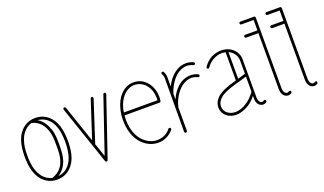

<svg xmlns="http://www.w3.org/2000/svg" viewBox="-73 -1208 2820 1670"><g transform="rotate(-20 1336.5 -373.0)"><path d="M58 -286C58 -288 58 -290 58 -292C58 -336 62 -380 76 -421C89 -462 114 -500 150 -523C163 -531 176 -537 189 -541C190 -541 190 -540 191 -540C208 -536 224 -530 237 -521C274 -499 298 -461 312 -418C326 -375 326 -332 326 -287V-277C326 -273 327 -269 326 -265C326 -224 325 -185 312 -146C298 -103 275 -71 237 -48C225 -40 211 -34 196 -30C196 -30 195 -30 195 -30C179 -33 165 -40 150 -49C114 -72 89 -110 76 -151C62 -192 58 -236 58 -281C58 -283 58 -284 58 -286ZM415 -143C428 -183 432 -226 434 -267C434 -268 434 -269 434 -271C434 -272 434 -279 434 -292C433 -337 429 -384 415 -429C400 -474 372 -517 330 -544C297 -565 266 -571 232 -571C194 -571 165 -562 137 -544C94 -517 67 -474 52 -429C38 -386 34 -341 33 -297C33 -294 33 -291 33 -286C33 -281 33 -277 33 -274C34 -231 38 -186 52 -143C67 -98 94 -55 137 -28C165 -10 194 -1 232 -1C266 -1 297 -7 330 -28C372 -55 400 -98 415 -143ZM251 -543 245 -546C270 -544 292 -538 317 -523C353 -500 378 -462 391 -421C404 -380 408 -336 409 -292V-284C409 -283 409 -283 409 -283C409 -283 409 -282 409 -282C408 -237 404 -192 391 -151C378 -110 353 -72 317 -49C294 -35 273 -29 251 -27C293 -53 320 -91 336 -138C350 -181 351 -224 352 -265V-274V-277V-287C352 -332 352 -379 336 -426C320 -473 294 -516 251 -543Z M689 -54 647 -178C647 -179 647 -179 647 -179L770 -557C772 -564 768 -571 762 -573C755 -575 748 -571 746 -565L633 -218L516 -562C514 -569 507 -572 500 -570C493 -568 490 -561 492 -554L677 -11C679 -6 683 -2 689 -2C695 -2 699 -6 701 -11L886 -554C888 -560 885 -568 878 -570C871 -572 864 -569 862 -562Z M1295 -259H963ZM1239 -16C1267 -28 1292 -46 1311 -70C1315 -76 1314 -84 1309 -88C1303 -92 1295 -91 1291 -86C1275 -65 1254 -49 1230 -39C1210 -31 1189 -27 1168 -27C1163 -27 1158 -27 1153 -27C1103 -32 1056 -62 1025 -102C994 -143 977 -194 972 -246C971 -260 970 -273 970 -287C970 -300 971 -313 972 -326H1296C1303 -326 1308 -331 1309 -337C1311 -350 1312 -362 1312 -375V-377C1311 -424 1298 -471 1268 -508C1253 -527 1234 -543 1213 -554C1191 -565 1167 -570 1143 -570C1120 -570 1096 -565 1075 -555C1054 -545 1035 -530 1020 -513C988 -479 969 -436 958 -393C949 -359 945 -323 945 -287C945 -273 946 -258 947 -244C953 -188 971 -132 1005 -87C1040 -41 1093 -8 1151 -3C1157 -2 1163 -2 1168 -2C1193 -2 1217 -6 1239 -16ZM975 -352C977 -363 979 -375 982 -387C993 -428 1010 -466 1038 -496C1052 -511 1068 -524 1086 -532C1104 -541 1124 -546 1143 -546C1163 -545 1184 -541 1202 -531C1220 -522 1236 -509 1248 -493C1274 -461 1286 -419 1287 -377V-375C1287 -367 1286 -359 1286 -352Z M1470 -481C1457 -463 1446 -445 1436 -426V-512C1436 -516 1436 -520 1436 -524C1434 -538 1429 -552 1422 -565C1418 -570 1410 -572 1404 -569C1399 -565 1397 -557 1400 -551C1406 -542 1410 -532 1411 -521C1411 -518 1412 -515 1412 -512L1410 -15C1410 -8 1416 -3 1423 -2C1430 -2 1435 -8 1436 -15V-230C1436 -230 1436 -230 1436 -230C1444 -275 1467 -320 1492 -353C1509 -376 1530 -397 1553 -411C1576 -425 1603 -434 1629 -434H1632C1651 -433 1670 -428 1686 -420C1692 -417 1700 -419 1703 -425C1706 -431 1704 -439 1698 -442C1677 -452 1655 -458 1632 -458H1629C1598 -458 1567 -449 1540 -433C1513 -416 1491 -393 1472 -369C1457 -348 1445 -327 1436 -304V-358C1448 -396 1466 -433 1490 -465C1507 -488 1528 -509 1552 -523C1575 -537 1601 -546 1627 -546H1630C1649 -545 1668 -540 1684 -532C1690 -529 1698 -531 1701 -537C1704 -543 1702 -551 1696 -554C1675 -564 1653 -570 1630 -570H1627C1596 -570 1565 -561 1539 -545C1511 -528 1489 -505 1470 -481Z M1862 -210C1928 -244 2005 -258 2080 -282V-143C2061 -115 2039 -91 2013 -71C1985 -50 1955 -34 1922 -27C1911 -25 1900 -23 1889 -23C1883 -23 1877 -24 1871 -25C1855 -27 1838 -33 1825 -42C1811 -51 1800 -64 1794 -78C1789 -89 1787 -100 1787 -111C1787 -116 1787 -121 1788 -126C1792 -144 1801 -161 1814 -175C1822 -184 1836 -197 1862 -210ZM1858 -546C1830 -529 1805 -506 1787 -479C1783 -473 1784 -465 1790 -462C1796 -458 1804 -459 1807 -465C1823 -489 1845 -510 1871 -524C1896 -538 1924 -546 1953 -546C1964 -545 1975 -544 1986 -542V-281C1940 -268 1894 -254 1850 -232C1831 -222 1811 -209 1796 -192C1780 -175 1768 -154 1764 -130C1763 -124 1762 -118 1762 -111C1762 -97 1765 -82 1771 -68C1779 -49 1794 -33 1811 -21C1828 -9 1848 -2 1868 0C1875 1 1882 2 1889 2C1902 2 1915 0 1928 -3C1965 -11 1998 -29 2028 -51C2047 -66 2064 -84 2080 -104V-78V-77V-76C2080 -61 2083 -45 2091 -31C2095 -24 2100 -18 2107 -13C2114 -8 2122 -4 2131 -3C2133 -2 2136 -2 2138 -2C2150 -2 2161 -6 2170 -13C2175 -18 2176 -26 2172 -31C2167 -36 2159 -37 2154 -33C2150 -29 2144 -27 2138 -27C2137 -27 2136 -27 2135 -27C2131 -28 2126 -30 2122 -33C2118 -36 2115 -40 2112 -44C2107 -53 2105 -64 2104 -76V-77V-78V-433C2104 -441 2104 -449 2102 -457C2096 -491 2076 -521 2048 -541C2021 -561 1987 -570 1954 -570H1953C1920 -570 1887 -561 1858 -546ZM2010 -534C2019 -530 2026 -526 2033 -521C2056 -504 2073 -479 2078 -452C2079 -446 2080 -439 2080 -433V-308C2057 -301 2034 -294 2010 -288Z M2324 -748H2198C2191 -748 2185 -742 2185 -735C2185 -728 2191 -722 2198 -722H2311V-626H2198C2191 -626 2185 -620 2185 -613C2185 -606 2191 -600 2198 -600H2311V-79V-77V-76C2312 -61 2315 -45 2323 -31C2327 -24 2332 -18 2339 -13C2346 -8 2354 -4 2363 -3C2365 -2 2368 -2 2370 -2C2382 -2 2393 -6 2402 -13C2407 -18 2408 -26 2404 -31C2399 -36 2391 -37 2386 -33C2382 -29 2376 -27 2370 -27C2369 -27 2368 -27 2367 -27C2363 -28 2358 -30 2354 -33C2350 -36 2347 -40 2344 -44C2339 -53 2337 -64 2336 -76V-77V-78V-735C2336 -742 2331 -748 2324 -748Z M2565 -748H2439C2432 -748 2426 -742 2426 -735C2426 -728 2432 -722 2439 -722H2552V-626H2439C2432 -626 2426 -620 2426 -613C2426 -606 2432 -600 2439 -600H2552V-79V-77V-76C2553 -61 2556 -45 2564 -31C2568 -24 2573 -18 2580 -13C2587 -8 2595 -4 2604 -3C2606 -2 2609 -2 2611 -2C2623 -2 2634 -6 2643 -13C2648 -18 2649 -26 2645 -31C2640 -36 2632 -37 2627 -33C2623 -29 2617 -27 2611 -27C2610 -27 2609 -27 2608 -27C2604 -28 2599 -30 2595 -33C2591 -36 2588 -40 2585 -44C2580 -53 2578 -64 2577 -76V-77V-78V-735C2577 -742 2572 -748 2565 -748Z"/></g></svg>

Font: LS
Style: LightAlt
Weight: 250
Designer: BSozoo
Foundry: BSozoo
Version: Version 001.000